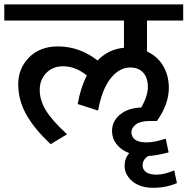

<svg xmlns="http://www.w3.org/2000/svg" viewBox="-35 -669 865 885"><path d="M780.6 174.9Q730 196.7 670.6 196.7Q611.2 196.7 575.3 166.6Q539.4 136.5 539.4 95Q539.4 61.2 560.7 36.9Q523.3 22.8 502.3 -4.3Q481.3 -31.3 481.3 -65.2Q481.3 -110.2 518.2 -140.8Q555.1 -171.4 615.8 -173.4Q646.6 -226 646.6 -268.2Q646.6 -310.4 625.1 -334.2Q603.6 -357.9 565.2 -357.9Q514.7 -357.9 474.7 -307.4Q434.8 -256.8 417.1 -159.3L323.1 -189.6Q336.2 -264.9 365.5 -321Q313.4 -363.5 255.3 -363.5Q207.8 -363.5 178 -332.4Q148.1 -301.3 148.1 -254.3Q148.1 -207.3 176.4 -160.5Q204.8 -113.8 274 -50.1L198.7 -4.6Q123.9 -73.8 86.5 -140.5Q49 -207.3 49 -280.6Q49 -353.9 99.1 -404.4Q149.1 -455 232.1 -455Q331.6 -455 414.6 -390.3Q465.6 -442.4 536.4 -448.9V-574.3H-15.2V-648.6H809.4V-574.3H642.6V-431.7Q691.1 -409.5 717.1 -365.3Q743.2 -321 743.2 -263.9Q743.2 -188.6 688.1 -111.2H654.7Q612.7 -111.2 591.8 -95.8Q570.8 -80.4 570.8 -59.2Q570.8 -37.9 587.7 -25.3Q604.7 -12.6 640.3 -12.6Q675.9 -12.6 729 -29.8L742.2 33.4Q686.6 48 648.6 50.1Q622.3 65.7 622.3 93.5Q622.3 112.2 638 124.1Q653.7 136 687.8 136Q721.9 136 767.9 116.3Z"/></svg>

Font: Khula Semibold
Style: Regular
Weight: 600
Designer: Erin McLaughlin, Steve Matteson
Version: Version 1.000;PS 1.0;hotconv 1.0.72;makeotf.lib2.5.5900; ttf